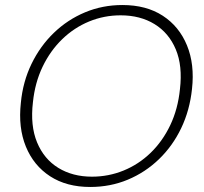

<svg xmlns="http://www.w3.org/2000/svg" viewBox="-20 -732 812 764"><path d="M339 12Q245 12 179.5 -30.5Q114 -73 83 -148.5Q52 -224 63 -323Q71 -407 105.5 -478Q140 -549 194.5 -601.5Q249 -654 318.5 -683Q388 -712 467 -712Q562 -712 627.5 -669.5Q693 -627 724 -551.5Q755 -476 744 -378Q735 -293 701 -222Q667 -151 612.5 -98.5Q558 -46 488.5 -17Q419 12 339 12ZM346 -29Q412 -29 472 -53.5Q532 -78 579.5 -124Q627 -170 657.5 -234Q688 -298 696 -377Q707 -470 679.5 -535.5Q652 -601 595 -636Q538 -671 460 -671Q394 -671 334.5 -646.5Q275 -622 227.5 -576Q180 -530 149.5 -466.5Q119 -403 111 -325Q100 -232 127.5 -165.5Q155 -99 212 -64Q269 -29 346 -29Z"/></svg>

Font: DM Sans 17pt ExtraLight
Style: Italic
Weight: 250
Italic angle: -10°
Version: Version 4.004;gftools[0.9.30]